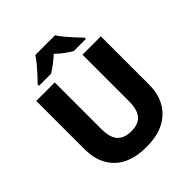

<svg xmlns="http://www.w3.org/2000/svg" viewBox="-250 -1182 1257 1257"><g transform="rotate(-45 378.0 -553.5)"><path d="M677 -360Q677 -278 643.5 -216Q610 -154 543.5 -118.5Q477 -83 375 -83Q231 -83 155 -157Q79 -231 79 -359V-807H250V-378Q250 -296 282.5 -261Q315 -226 379 -226Q446 -226 476.5 -262.5Q507 -299 507 -379V-807H677ZM470 -1024Q484 -1001 507 -973.5Q530 -946 553.5 -920.5Q577 -895 595 -877V-864H484Q458 -879 430.5 -899Q403 -919 378 -944Q351 -919 325.5 -900Q300 -881 273 -864H162V-877Q181 -896 204.5 -921.5Q228 -947 250.5 -974Q273 -1001 287 -1024Z"/></g></svg>

Font: Noto Sans Kannada UI ExtraBold
Style: Regular
Weight: 800
Designer: Jelle Bosma - Monotype Design Team
Foundry: Monotype Imaging Inc.
Version: Version 2.005; ttfautohint (v1.8.4.7-5d5b)